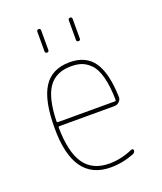

<svg xmlns="http://www.w3.org/2000/svg" viewBox="-137 -819 774 918"><g transform="rotate(-20 250.0 -360.0)"><path d="M253.9 -509.8Q175.8 -509.8 138.7 -456.5Q101.6 -403.3 98.6 -286.1Q98.6 -280.3 104.5 -280.3H392.6Q398.4 -280.3 399.4 -285.2Q398.4 -356.4 385.7 -403.3Q373 -450.2 351.1 -472.2Q329.1 -494.1 306.6 -502Q284.2 -509.8 253.9 -509.8ZM268.6 9.8Q78.1 9.8 79.1 -259.8Q79.1 -399.4 121.1 -464.8Q163.1 -530.3 253.9 -530.3Q335.9 -530.3 375.5 -473.6Q415 -417 418.9 -294.9Q419.9 -281.2 409.2 -270.5Q398.4 -259.8 383.8 -259.8H104.5Q99.6 -259.8 98.6 -255.9Q99.6 -129.9 141.1 -69.8Q182.6 -9.8 268.6 -9.8Q328.1 -9.8 387.7 -36.1Q391.6 -38.1 395.5 -36.1Q399.4 -34.2 399.4 -30.3Q399.4 -19.5 388.7 -13.7Q329.1 9.8 268.6 9.8ZM319.3 -620.1V-719.7Q319.3 -729.5 329.1 -730Q338.9 -730.5 338.9 -719.7V-620.1Q338.9 -610.4 329.1 -610.4Q319.3 -610.4 319.3 -620.1ZM159.2 -620.1V-719.7Q159.2 -729.5 168.9 -730Q178.7 -730.5 178.7 -719.7V-620.1Q178.7 -610.4 168.9 -610.4Q159.2 -610.4 159.2 -620.1Z"/></g></svg>

Font: Rounded-L Mgen+ 2m thin
Style: Regular
Weight: 100
Designer: [Source Han Sans]
Ryoko NISHIZUKA  (kana & ideographs); Paul D. Hunt (Latin, Greek & Cyrillic); Wenlong ZHANG  (bopomofo
Version: Version 1.059.20150602